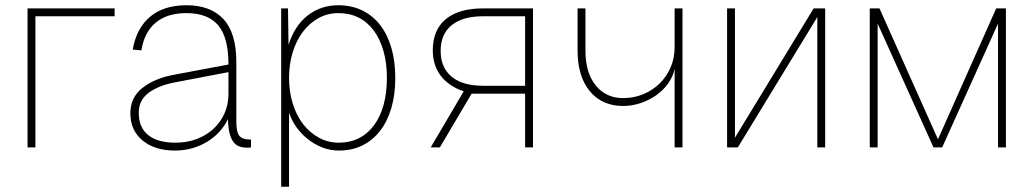

<svg xmlns="http://www.w3.org/2000/svg" viewBox="-20 -562 3940 732"><path d="M85 0V-530H417V-500H115V0Z M647 12Q570 12 523.5 -26.5Q477 -65 477 -130Q477 -190 522 -226Q567 -262 638 -276L851 -316Q851 -420 811.5 -466Q772 -512 691 -512Q617 -512 573.5 -475.5Q530 -439 519 -370L486 -373Q500 -454 552 -498Q604 -542 691 -542Q783 -542 832 -489Q881 -436 881 -326V-100Q881 -57 893 -43.5Q905 -30 931 -30H937V0Q932 1 929 1Q926 1 922 1Q906 1 893 -3.5Q880 -8 870.5 -20Q861 -32 855.5 -53Q850 -74 849 -108Q838 -84 818.5 -62Q799 -40 773 -23.5Q747 -7 715 2.5Q683 12 647 12ZM649 -18Q693 -18 730 -32Q767 -46 794 -71Q821 -96 836 -130Q851 -164 851 -204V-287L647 -248Q584 -236 546.5 -208Q509 -180 509 -132Q509 -76 545 -47Q581 -18 649 -18Z M1052 150V-530H1078L1080 -391Q1103 -464 1153 -503Q1203 -542 1270 -542Q1320 -542 1360.5 -522.5Q1401 -503 1429 -467Q1457 -431 1472 -380Q1487 -329 1487 -265Q1487 -201 1472 -150Q1457 -99 1429 -63Q1401 -27 1361.5 -7.5Q1322 12 1272 12Q1239 12 1208.5 0Q1178 -12 1153 -32Q1128 -52 1109.5 -78Q1091 -104 1082 -133V150ZM1272 -18Q1314 -18 1348 -35Q1382 -52 1406 -84.5Q1430 -117 1442.5 -162.5Q1455 -208 1455 -265Q1455 -322 1442 -367.5Q1429 -413 1405 -445.5Q1381 -478 1347 -495Q1313 -512 1270 -512Q1229 -512 1194.5 -493Q1160 -474 1135 -441Q1110 -408 1096 -363Q1082 -318 1082 -265Q1082 -213 1096 -167.5Q1110 -122 1135.5 -89Q1161 -56 1196 -37Q1231 -18 1272 -18Z M1622 0 1748 -214Q1691 -233 1660.5 -273Q1630 -313 1630 -370Q1630 -448 1679.5 -489Q1729 -530 1822 -530H2012V0H1982V-205H1778L1657 0ZM1982 -235V-500H1822Q1744 -500 1702 -466Q1660 -432 1660 -368Q1660 -304 1702 -269.5Q1744 -235 1822 -235Z M2552 0V-300Q2546 -270 2527.5 -244Q2509 -218 2482 -199Q2455 -180 2422.5 -169Q2390 -158 2356 -158Q2275 -158 2228.5 -214.5Q2182 -271 2182 -369V-530H2212V-369Q2212 -285 2251 -236.5Q2290 -188 2356 -188Q2396 -188 2431.5 -202.5Q2467 -217 2494 -243Q2521 -269 2536.5 -304.5Q2552 -340 2552 -383V-530H2582V0Z M2752 0V-530H2782V-37L3082 -530H3126V0H3096V-497L2793 0Z M3296 0V-530H3333L3556 -31L3778 -530H3815V0H3785V-472L3572 0H3539L3326 -472V0Z"/></svg>

Font: Geist Thin
Style: Regular
Weight: 400
Designer: Basement.studio, Andrés Briganti, Mateo Zaragoza
Foundry: Basement.studio, Vercel, Andrés Briganti, Guido Ferreyra, Mateo Zaragoza
Version: Version 1.401